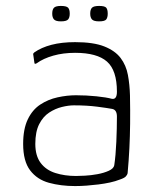

<svg xmlns="http://www.w3.org/2000/svg" viewBox="-20 -619 527 647"><path d="M233 8Q185 8 145 -3Q105 -14 81.5 -45Q58 -76 58 -134Q58 -184 73.5 -216.5Q89 -249 115.5 -266.5Q142 -284 174 -291Q206 -298 236 -298Q271 -298 305 -294.5Q339 -291 357 -286Q374 -283 374 -310Q374 -382 340.5 -411.5Q307 -441 233 -441Q193 -441 159.5 -431.5Q126 -422 104 -406Q101 -404 98.5 -404Q96 -404 96 -407L92 -435Q91 -438 92.5 -439Q94 -440 95 -442Q119 -459 153.5 -468Q188 -477 233 -477Q295 -477 331.5 -462.5Q368 -448 386.5 -423.5Q405 -399 411 -366.5Q417 -334 418 -298Q419 -245 418.5 -202.5Q418 -160 416 -119.5Q414 -79 410 -35Q409 -30 404 -24.5Q399 -19 384 -14Q369 -8 350.5 -4Q332 0 312 2.5Q292 5 272 6.5Q252 8 233 8ZM236 -26Q246 -26 266 -27Q286 -28 308 -32Q330 -36 346.5 -43.5Q363 -51 365 -62Q370 -95 372 -141Q374 -187 374 -226Q374 -249 358 -252Q342 -255 307.5 -259.5Q273 -264 229 -264Q211 -264 188.5 -258.5Q166 -253 145.5 -239.5Q125 -226 112 -200.5Q99 -175 99 -134Q99 -94 117 -70Q135 -46 166.5 -36Q198 -26 236 -26ZM215 -573Q215 -560 209.5 -553.5Q204 -547 185 -547Q168 -547 162 -553.5Q156 -560 156 -573Q156 -587 162 -593Q168 -599 185 -599Q204 -599 209.5 -593Q215 -587 215 -573ZM343 -573Q343 -560 338 -553.5Q333 -547 314 -547Q296 -547 290 -553.5Q284 -560 284 -573Q284 -587 290 -593Q296 -599 314 -599Q333 -599 338 -593Q343 -587 343 -573Z"/></svg>

Font: Glory Thin ExtraLight
Style: Regular
Weight: 250
Version: Version 1.011